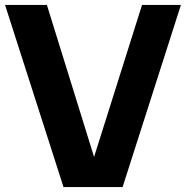

<svg xmlns="http://www.w3.org/2000/svg" viewBox="-20 -760 756 780"><path d="M238 0 0.5 -740H170.5L379.5 -66.5H344.5L557 -740H715L478 0Z"/></svg>

Font: Encode Sans SC
Style: Bold
Weight: 700
Version: Version 3.002